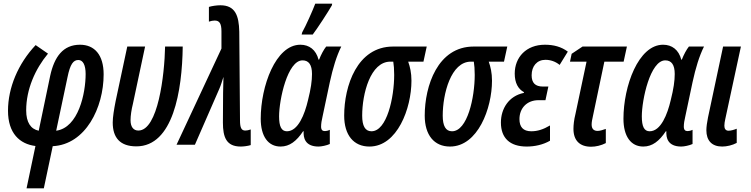

<svg xmlns="http://www.w3.org/2000/svg" viewBox="-20 -796 4133 1056"><path d="M126 240H221L270 8C451 -1 550 -204 550 -387C550 -494 500 -550 420 -550C327 -550 279 -484 256 -379L193 -77C149 -86 124 -123 124 -189C124 -305 174 -417 244 -501L176 -548C79 -445 24 -313 24 -187C24 -63 88 -4 175 7ZM289 -77 351 -370C366 -445 384 -466 411 -466C436 -466 451 -439 451 -389C451 -284 412 -94 289 -77Z M730 9C932 9 982 -296 985 -540H888C885 -383 849 -78 741 -78C714 -78 698 -98 698 -135C698 -160 703 -193 711 -225L778 -540H680L616 -240C607 -194 600 -152 600 -122C600 -39 640 9 730 9Z M1304 10C1319 10 1344 7 1359 2V-84C1347 -80 1339 -78 1329 -78C1308 -78 1300 -93 1300 -134L1296 -622C1294 -710 1274 -767 1192 -767C1172 -767 1145 -763 1129 -758V-677C1142 -681 1150 -683 1161 -683C1186 -683 1198 -668 1198 -624V-529L951 0H1052L1186 -307C1195 -327 1202 -352 1209 -373C1208 -343 1208 -315 1207 -285L1206 -122C1206 -41 1225 10 1304 10Z M1639 -606H1700C1726 -640 1785 -731 1805 -766L1807 -776H1714C1701 -741 1662 -653 1642 -618ZM1523 10C1573 10 1611 -20 1647 -74H1650C1648 -39 1657 10 1732 10C1748 10 1777 4 1794 -4V-82C1784 -77 1774 -75 1767 -75C1754 -75 1746 -81 1746 -100C1746 -115 1749 -135 1754 -155L1794 -344C1811 -422 1831 -488 1857 -540H1774C1761 -524 1746 -496 1735 -468H1732C1718 -522 1681 -550 1632 -550C1496 -550 1414 -322 1414 -143C1414 -46 1455 10 1523 10ZM1558 -74C1528 -74 1515 -100 1515 -156C1515 -247 1561 -464 1644 -464C1678 -464 1696 -440 1696 -389C1696 -352 1690 -308 1674 -245C1656 -168 1620 -74 1558 -74Z M2012 10C2165 10 2243 -200 2243 -352C2243 -396 2235 -429 2225 -457H2309L2327 -540H2142C1944 -540 1873 -323 1873 -160C1873 -53 1925 10 2012 10ZM2023 -74C1988 -74 1972 -104 1972 -160C1972 -280 2017 -457 2127 -457H2143C2146 -439 2148 -414 2148 -384C2148 -260 2108 -74 2023 -74Z M2455 10C2608 10 2686 -200 2686 -352C2686 -396 2678 -429 2668 -457H2752L2770 -540H2585C2387 -540 2316 -323 2316 -160C2316 -53 2368 10 2455 10ZM2466 -74C2431 -74 2415 -104 2415 -160C2415 -280 2460 -457 2570 -457H2586C2589 -439 2591 -414 2591 -384C2591 -260 2551 -74 2466 -74Z M2877 10C2921 10 2967 0 3005 -22V-106C2968 -84 2936 -74 2902 -74C2857 -74 2837 -98 2837 -141C2837 -200 2877 -245 2942 -245H2980L2996 -320H2966C2924 -320 2904 -340 2904 -382C2904 -432 2933 -467 2980 -467C3007 -467 3035 -458 3058 -439L3103 -512C3067 -539 3025 -550 2977 -550C2874 -550 2811 -481 2811 -391C2811 -340 2830 -306 2862 -289L2861 -285C2778 -268 2735 -198 2735 -122C2735 -37 2784 10 2877 10Z M3231 11C3257 11 3287 4 3312 -9V-87C3298 -82 3280 -76 3267 -76C3245 -76 3234 -88 3234 -111C3234 -125 3237 -139 3241 -157L3304 -457H3410L3428 -540H3184L3124 -500L3115 -457H3206L3145 -169C3137 -137 3134 -109 3134 -87C3134 -23 3169 11 3231 11Z M3518 10C3568 10 3606 -20 3642 -74H3645C3643 -39 3652 10 3727 10C3743 10 3772 4 3789 -4V-82C3779 -77 3769 -75 3762 -75C3749 -75 3741 -81 3741 -100C3741 -115 3744 -135 3749 -155L3789 -344C3806 -422 3826 -488 3852 -540H3769C3756 -524 3741 -496 3730 -468H3727C3713 -522 3676 -550 3627 -550C3491 -550 3409 -322 3409 -143C3409 -46 3450 10 3518 10ZM3553 -74C3523 -74 3510 -100 3510 -156C3510 -247 3556 -464 3639 -464C3673 -464 3691 -440 3691 -389C3691 -352 3685 -308 3669 -245C3651 -168 3615 -74 3553 -74Z M3952 10C3977 10 4008 3 4032 -10V-88C4017 -82 4000 -77 3987 -77C3972 -77 3964 -87 3964 -104C3964 -116 3966 -127 3969 -141L4055 -540H3957L3874 -150C3869 -125 3865 -98 3865 -80C3865 -23 3895 10 3952 10Z"/></svg>

Font: Noto Sans UI Condensed Medium
Style: Italic
Weight: 500
Width: 3
Italic angle: -12°
Designer: Monotype Design Team
Foundry: Monotype Imaging Inc.
Version: Version 1.901